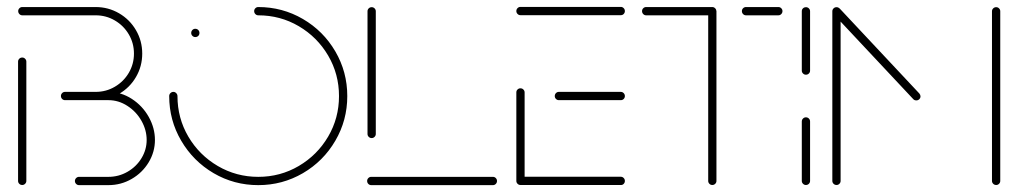

<svg xmlns="http://www.w3.org/2000/svg" viewBox="-20 -539 2965 559"><path d="M44.8 -0.4Q39.6 -0.4 36.1 -3.9Q32.6 -7.4 32.6 -12.2V-359.6Q32.6 -364.4 36.1 -368Q39.6 -371.5 44.8 -371.5Q49.6 -371.5 53.1 -368Q56.7 -364.4 56.7 -359.6V-12.2Q56.7 -7.4 53.1 -3.9Q49.6 -0.4 44.8 -0.4ZM228.9 -271.5H295.6Q332.2 -271.5 363.5 -251.3Q394.8 -231.1 413 -198.7Q431.1 -166.3 431.1 -131.5Q431.1 -96.7 412.8 -66.3Q394.4 -35.9 363.3 -18Q332.2 0 295.6 0H210Q205.2 0 201.7 -3.5Q198.1 -7 198.1 -12.2Q198.1 -17 201.7 -20.6Q205.2 -24.1 210 -24.1H295.6Q325.6 -24.1 351.3 -38.9Q377 -53.7 392 -78.5Q407 -103.3 407 -131.5Q407 -160.4 391.9 -187.2Q376.7 -214.1 350.9 -230.7Q325.2 -247.4 295.6 -247.4H228.9ZM157.4 -259.6Q157.4 -264.4 160.9 -268Q164.4 -271.5 169.3 -271.5H258.5Q288.9 -271.5 314.4 -286.5Q340 -301.5 355 -327Q370 -352.6 370 -383Q370 -413.3 355 -438.9Q340 -464.4 314.4 -479.4Q288.9 -494.4 258.5 -494.4H44.8Q40 -494.4 36.5 -498Q33 -501.5 33 -506.7Q33 -511.5 36.5 -515Q40 -518.5 44.8 -518.5H258.5Q295.2 -518.5 326.5 -500.4Q357.8 -482.2 375.9 -451.1Q394.1 -420 394.1 -383Q394.1 -345.9 375.9 -314.8Q357.8 -283.7 326.5 -265.6Q295.2 -247.4 258.5 -247.4H169.3Q164.4 -247.4 160.9 -250.9Q157.4 -254.4 157.4 -259.6Z M536.7 -443Q536.7 -448.1 540.2 -451.7Q543.7 -455.2 548.5 -455.2Q553.7 -455.2 557.2 -451.7Q560.7 -448.1 560.7 -443Q560.7 -437.8 557.2 -434.4Q553.7 -431.1 548.5 -431.1Q543.7 -431.1 540.2 -434.6Q536.7 -438.1 536.7 -443ZM720 -506.7Q720 -511.5 723.5 -515Q727 -518.5 731.9 -518.5Q802.2 -518.5 861.9 -483.7Q921.5 -448.9 956.3 -389.3Q991.1 -329.6 991.1 -259.3Q991.1 -188.9 956.3 -129.3Q921.5 -69.6 861.9 -34.8Q802.2 0 731.9 0Q661.5 0 602 -34.8Q542.6 -69.6 507.6 -129.3Q472.6 -188.9 472.6 -259.3Q472.6 -264.4 476.3 -268Q480 -271.5 484.8 -271.5Q489.6 -271.5 493.1 -267.8Q496.7 -264.1 496.7 -259.3Q496.7 -195.2 528.3 -141.3Q560 -87.4 614.1 -55.7Q668.1 -24.1 731.9 -24.1Q795.9 -24.1 849.8 -55.7Q903.7 -87.4 935.4 -141.3Q967 -195.2 967 -259.3Q967 -323.3 935.4 -377.2Q903.7 -431.1 849.8 -462.8Q795.9 -494.4 731.9 -494.4Q727 -494.4 723.5 -498Q720 -501.5 720 -506.7Z M1427 -12.2Q1427 -7 1423.5 -3.5Q1420 0 1415.2 0H1060.7Q1055.9 0 1052.4 -3.5Q1048.9 -7 1048.9 -12.2Q1048.9 -17 1052.4 -20.6Q1055.9 -24.1 1060.7 -24.1H1415.2Q1420 -24.1 1423.5 -20.6Q1427 -17 1427 -12.2ZM1062.2 -137Q1057 -137 1053.5 -140.6Q1050 -144.1 1050 -148.9V-506.3Q1050 -511.1 1053.5 -514.6Q1057 -518.1 1062.2 -518.1Q1067 -518.1 1070.6 -514.6Q1074.1 -511.1 1074.1 -506.3V-148.9Q1074.1 -144.1 1070.6 -140.6Q1067 -137 1062.2 -137Z M1483.3 -13V-270Q1483.3 -275.2 1486.9 -278.5Q1490.4 -281.9 1495.2 -281.9Q1500.4 -281.9 1503.9 -278.3Q1507.4 -274.8 1507.4 -270V-13ZM1799.3 -12.2Q1799.3 -7 1795.7 -3.5Q1792.2 0 1787.4 -0.4H1495.2Q1490.4 -0.4 1486.9 -3.9Q1483.3 -7.4 1483.3 -12.2Q1483.3 -17.4 1486.9 -20.9Q1490.4 -24.4 1495.2 -24.4H1787.4Q1792.2 -24.4 1795.7 -20.9Q1799.3 -17.4 1799.3 -12.2ZM1595.2 -259.3Q1595.2 -264.4 1598.7 -268Q1602.2 -271.5 1607 -271.5H1787.4Q1792.2 -271.5 1795.7 -268Q1799.3 -264.4 1799.3 -259.3Q1799.3 -254.4 1795.9 -250.9Q1792.6 -247.4 1787.4 -247.4H1607Q1602.2 -247.4 1598.7 -250.9Q1595.2 -254.4 1595.2 -259.3ZM1483.3 -506.7Q1483.3 -511.9 1486.9 -515.4Q1490.4 -518.9 1495.2 -518.9H1787.4Q1792.2 -518.9 1795.7 -515.4Q1799.3 -511.9 1799.3 -506.7Q1799.3 -501.9 1795.9 -498.3Q1792.6 -494.8 1787.4 -494.8H1495.2Q1490.4 -494.8 1486.9 -498.3Q1483.3 -501.9 1483.3 -506.7Z M2065.9 -507V-12.2Q2065.9 -7.4 2062.4 -3.9Q2058.9 -0.4 2053.7 -0.4Q2048.9 -0.4 2045.4 -3.9Q2041.9 -7.4 2041.9 -12.2V-507ZM1849.3 -506.7Q1849.3 -511.5 1852.8 -515Q1856.3 -518.5 1861.1 -518.5H2053.7Q2058.5 -518.5 2062 -515Q2065.6 -511.5 2065.6 -506.7Q2065.6 -501.5 2062 -498Q2058.5 -494.4 2053.7 -494.4H1861.1Q1856.3 -494.4 1852.8 -498Q1849.3 -501.5 1849.3 -506.7ZM2140 -506.7Q2140 -511.5 2143.5 -515Q2147 -518.5 2151.9 -518.5H2246.3Q2251.1 -518.5 2254.6 -515Q2258.1 -511.5 2258.1 -506.7Q2258.1 -501.5 2254.6 -498Q2251.1 -494.4 2246.3 -494.4H2151.9Q2147 -494.4 2143.5 -498Q2140 -501.5 2140 -506.7Z M2326.3 -0.4Q2321.5 -0.4 2318 -3.9Q2314.4 -7.4 2314.4 -12.2V-185.2Q2314.4 -190.4 2318 -193.9Q2321.5 -197.4 2326.3 -197.4Q2331.5 -197.4 2335 -193.9Q2338.5 -190.4 2338.5 -185.2V-12.2Q2338.5 -7.4 2335 -3.9Q2331.5 -0.4 2326.3 -0.4ZM2326.3 -321.5Q2321.5 -321.5 2318 -325Q2314.4 -328.5 2314.4 -333.3V-506.3Q2314.4 -511.5 2318 -514.8Q2321.5 -518.1 2326.3 -518.1Q2331.5 -518.1 2335 -514.6Q2338.5 -511.1 2338.5 -506.3V-333.3Q2338.5 -328.5 2335 -325Q2331.5 -321.5 2326.3 -321.5Z M2415.6 -518.1Q2420.4 -518.1 2423.9 -514.6Q2427.4 -511.1 2427.4 -506.3V-12.2Q2427.4 -7.4 2423.9 -3.9Q2420.4 -0.4 2415.6 -0.4Q2410.4 -0.4 2406.9 -3.9Q2403.3 -7.4 2403.3 -12.2V-506.3Q2403.3 -511.1 2406.9 -514.6Q2410.4 -518.1 2415.6 -518.1ZM2660 -258.5Q2660 -253.7 2656.5 -250.2Q2653 -246.7 2647.8 -246.7Q2642.2 -246.7 2638.9 -250.4L2407.8 -497Q2404.4 -500.4 2404.4 -505.6Q2404.4 -510.7 2408 -514.1Q2411.5 -517.4 2416.3 -517.4Q2421.5 -517.4 2425.2 -513.7L2656.7 -266.7Q2660 -262.6 2660 -258.5ZM2880.4 -518.1Q2885.2 -518.1 2888.7 -514.6Q2892.2 -511.1 2892.2 -506.3V-12.2Q2892.2 -7.4 2888.7 -3.9Q2885.2 -0.4 2880.4 -0.4Q2875.2 -0.4 2871.7 -3.9Q2868.1 -7.4 2868.1 -12.2V-506.3Q2868.1 -511.1 2871.7 -514.6Q2875.2 -518.1 2880.4 -518.1Z"/></svg>

Font: 26F Galaxy Sans Thin
Style: Regular
Weight: 100
Designer: C₂₉H₂₅N₃O₅
Version: Version 1.100